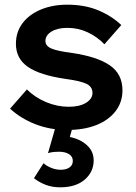

<svg xmlns="http://www.w3.org/2000/svg" viewBox="-20 -539 581 820"><path d="M23 -75 95 -157Q129 -123 176.5 -103Q224 -83 274 -83Q320 -83 347.5 -100Q375 -117 375 -142Q375 -168 350.5 -180.5Q326 -193 260 -202Q150 -218 99 -253.5Q48 -289 48 -352Q48 -402 76 -439.5Q104 -477 154 -498Q204 -519 267 -519Q342 -519 399.5 -495Q457 -471 498 -432L426 -350Q395 -382 354.5 -401Q314 -420 268 -420Q225 -420 199.5 -404Q174 -388 174 -364Q174 -343 199 -332Q224 -321 287 -313Q395 -297 449 -260Q503 -223 503 -153Q503 -102 473 -63.5Q443 -25 390.5 -4.5Q338 16 268 16Q193 16 130 -9Q67 -34 23 -75ZM125 222 166 158Q179 170 199 178Q219 186 239 186Q263 186 277 176Q291 166 291 148Q291 130 275 119.5Q259 109 231 109Q222 109 210 110Q198 111 185 115L221 -10H294L267 86L230 42Q271 41 305 53.5Q339 66 359.5 89.5Q380 113 380 146Q380 195 342 228Q304 261 237 261Q203 261 175.5 250.5Q148 240 125 222Z"/></svg>

Font: Wix Madefor Display
Style: Bold
Weight: 700
Designer: Dalton Maag Ltd
Foundry: Dalton Maag Ltd
Version: Version 3.100